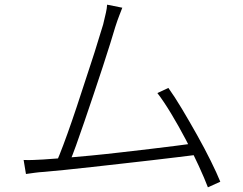

<svg xmlns="http://www.w3.org/2000/svg" viewBox="-20 -774 1040 821"><path d="M503 -741Q497 -725 490 -707.5Q483 -690 473 -659Q466 -635 452 -590Q438 -545 419.5 -488.5Q401 -432 380.5 -371Q360 -310 340.5 -253Q321 -196 305 -151.5Q289 -107 278 -82L221 -80Q233 -107 250.5 -153.5Q268 -200 288 -258Q308 -316 328 -378Q348 -440 367 -497Q386 -554 399.5 -599.5Q413 -645 421 -669Q429 -703 433 -720Q437 -737 438 -754ZM700 -398Q726 -362 758 -308.5Q790 -255 822.5 -197Q855 -139 881 -86.5Q907 -34 922 3L869 27Q855 -10 830 -64.5Q805 -119 774.5 -177Q744 -235 712 -288Q680 -341 653 -376ZM165 -92Q201 -94 254.5 -98.5Q308 -103 370.5 -109Q433 -115 497 -122.5Q561 -130 621.5 -137Q682 -144 731.5 -150.5Q781 -157 811 -161L829 -113Q796 -109 744 -102.5Q692 -96 630.5 -89Q569 -82 503 -74.5Q437 -67 374 -60Q311 -53 257.5 -47.5Q204 -42 168 -39Q149 -38 130.5 -35.5Q112 -33 91 -30L81 -90Q102 -89 123.5 -90Q145 -91 165 -92Z"/></svg>

Font: Noto Sans JP Thin Light
Style: Regular
Weight: 300
Version: Version 2.004-H2;hotconv 1.0.118;makeotfexe 2.5.65603